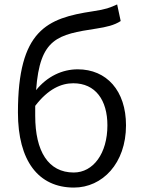

<svg xmlns="http://www.w3.org/2000/svg" viewBox="-20 -834 644 867"><path d="M314 13C442 13 549 -96 549 -268C549 -425 461 -521 331 -521C261 -521 193 -489 143 -427C160 -662 240 -678 416 -705C461 -712 496 -720 525 -739L509 -814C476 -799 459 -792 399 -783C192 -752 61 -698 61 -326C61 -108 153 13 314 13ZM139 -356C198 -433 257 -458 311 -458C411 -458 465 -382 465 -268C465 -141 401 -55 313 -55C198 -55 139 -151 139 -311Z"/></svg>

Font: Noto Sans JP DemiLight
Style: Regular
Weight: 350
Designer: Ryoko NISHIZUKA 西塚涼子 (kana, bopomofo & ideographs); Paul D. Hunt (Latin, Greek & Cyrillic); Sandoll Communications 산돌커뮤니
Foundry: Adobe
Version: Version 2.004;hotconv 1.0.118;makeotfexe 2.5.65603